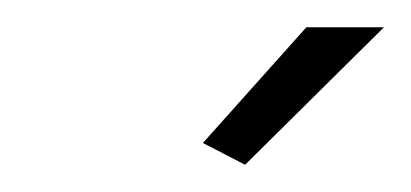

<svg xmlns="http://www.w3.org/2000/svg" viewBox="-20 -750 302 141"><path d="M160 -629 129 -645 205 -730H262Z"/></svg>

Font: Raleway Thin Light
Style: Italic
Weight: 300
Italic angle: -12°
Version: Version 4.026